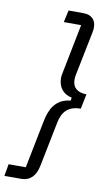

<svg xmlns="http://www.w3.org/2000/svg" viewBox="-119 -807 547 991"><g transform="rotate(10 154.0 -311.0)"><path d="M-21 138H67C113 138 142 109 153 54L200 -181C211 -236 240 -272 307 -272L323 -350C278 -350 249 -371 249 -415C249 -424 250 -431 252 -441L298 -669C301 -684 301 -691 301 -698C301 -734 279 -760 235 -760H157L143 -697H234L184 -445C182 -435 179 -422 179 -411C179 -363 205 -329 251 -320L248 -304C168 -296 142 -236 130 -176L80 75H-10Z"/></g></svg>

Font: Braiins Sans
Style: Italic
Weight: 400
Italic angle: -11.31°
Designer: Mike Abbink, Paul van der Laan, Pieter van Rosmalen, Jiri Chlebus, Lubos Buracinsky
Foundry: Bold Monday, Sudetype
Version: Version 1.000;hotconv 1.0.109;makeotfexe 2.5.65596